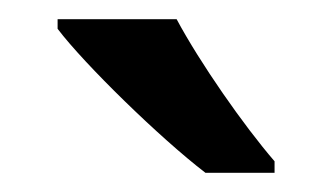

<svg xmlns="http://www.w3.org/2000/svg" viewBox="-20 -786 346 200"><path d="M164 -766H40V-756C68 -719 147 -642 194 -606H266V-618C234 -655 188 -721 164 -766Z"/></svg>

Font: Noto Sans Lao UI Med
Style: Regular
Weight: 500
Designer: Monotype Design Team
Foundry: Monotype Imaging Inc.
Version: Version 2.000